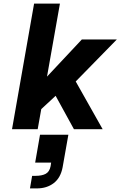

<svg xmlns="http://www.w3.org/2000/svg" viewBox="-20 -720 671 1070"><path d="M436 -500H631L402 -266L552 0H392L290 -186L210 -112L190 0H47L170 -700H314L242 -293ZM203 31H361L329 212Q318 271 279.5 300.5Q241 330 185 330H147L159 260H177Q214 260 235 248.5Q256 237 262 206L265 186H176Z"/></svg>

Font: Overused Grotesk
Style: Bold Italic
Weight: 700
Italic angle: -10°
Version: Version 0.003